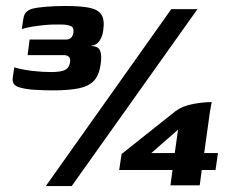

<svg xmlns="http://www.w3.org/2000/svg" viewBox="-20 -550 792 651"><path d="M160 -243.6Q130.4 -243.6 98.6 -245.4Q66.7 -247.2 44 -254.3Q31.8 -258.4 26.7 -266Q21.6 -273.7 23.2 -286.9L28.4 -321.5Q58.6 -313 91.6 -309.4Q124.6 -305.7 153.1 -305.7Q187.9 -305.7 201.5 -313.4Q215.1 -321.1 217.4 -338.1Q219.6 -353 212.9 -358.1Q206.3 -363.1 196.8 -363.1H73.6L80.4 -415.9H203.6Q214.5 -415.9 220.8 -421.9Q227.1 -427.9 229.1 -439.7Q231.3 -457 219.3 -462Q207.2 -466.9 185.6 -466.9Q180.2 -466.9 175 -466.9Q169.8 -466.9 164.4 -466.9Q150.8 -466.9 130.4 -464.9Q110 -462.9 89.3 -459.6Q68.6 -456.3 53.9 -451.5L59.1 -486Q61.4 -502 70.1 -510Q78.8 -518.1 93.4 -521.4Q107.1 -524.7 136.7 -527.2Q166.3 -529.7 201.8 -529.7Q254.9 -529.7 284.2 -523.5Q313.6 -517.2 324.4 -499.5Q335.3 -481.8 329.9 -445.9Q327.3 -426.4 317.5 -411.6Q307.6 -396.8 289.5 -394.8V-393.8Q313.4 -393.5 319.5 -378.1Q325.6 -362.7 321.3 -332.6Q316.6 -296.1 299 -276.8Q281.4 -257.6 247.6 -250.6Q213.8 -243.6 160 -243.6ZM649.6 -519.1 223.1 80.9H135.3L560.8 -519.1ZM558 78.3 564.9 26.4H384.1L392.3 -27.9L575.8 -173.7Q599 -190.7 634 -197.3Q668.9 -203.9 697.9 -203.9Q697.2 -202.2 695.3 -190.8Q693.5 -179.3 691.8 -170.8L672.3 -30.9H719L710.8 26.4H664.1L657.2 78.3ZM492.9 -30.9H572.5L583.7 -110.4Z"/></svg>

Font: Genos Thin
Style: Italic
Weight: 100
Italic angle: -8°
Designer: Robert E. Leuschke
Foundry: Robert E. Leuschke
Version: Version 1.010